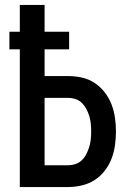

<svg xmlns="http://www.w3.org/2000/svg" viewBox="-20 -755 540 775"><path d="M60 0V-556H18V-627H60V-735H160V-627H259V-556H160V-448H254Q282 -448 310 -442Q338 -436 361.5 -420.5Q385 -405 402.5 -382.5Q420 -360 430 -334Q440 -308 444 -280Q448 -252 448 -224Q448 -196 444 -168Q440 -140 430 -114Q420 -88 402.5 -65.5Q385 -43 361.5 -28Q338 -13 310 -6.5Q282 0 254 0ZM254 -88Q270 -88 285 -93Q300 -98 311 -109Q322 -120 329 -134Q336 -148 340.5 -163Q345 -178 346.5 -193.5Q348 -209 348 -224Q348 -240 346.5 -255.5Q345 -271 340.5 -286Q336 -301 329 -314.5Q322 -328 311 -339Q300 -350 285 -355Q270 -360 254 -360H160V-88Z"/></svg>

Font: Iosevka Term Curly Semibold
Style: Regular
Weight: 600
Designer: Belleve Invis
Foundry: Belleve Invis
Version: Version 32.3.0